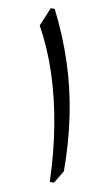

<svg xmlns="http://www.w3.org/2000/svg" viewBox="-86 -795 489 840"><g transform="rotate(10 158.5 -375.0)"><path d="M87.3 -749.5H70L35.2 -666.7Q85.6 -576.1 120 -471Q154.5 -366 173.9 -247.9Q193.4 -129.8 197.4 0H216.4L250.2 -56.9Q249.8 -185.6 232.3 -302Q214.8 -418.3 178.9 -528.6Q143.1 -639 87.3 -749.5Z"/></g></svg>

Font: Pinar FD VF
Style: Regular
Weight: 300
Designer: Amin Abedi
Version: Version 2.000